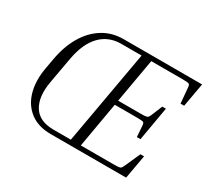

<svg xmlns="http://www.w3.org/2000/svg" viewBox="-136 -890 1185 1100"><g transform="rotate(30 456.5 -340.0)"><path d="M103 -381Q119 -470 158 -537Q197 -604 257 -642Q317 -680 395 -680H913L885 -523H861L852 -624Q851 -641 844.5 -645.5Q838 -650 803 -650H594L543 -359H691Q715 -359 725.5 -360.5Q736 -362 740.5 -367.5Q745 -373 750 -385L779 -456H803L764 -232H740L735 -303Q734 -321 727.5 -325Q721 -329 686 -329H538L486 -30H703Q727 -30 737.5 -31.5Q748 -33 752.5 -39Q757 -45 762 -56L807 -157H831L803 0H305Q221 0 167.5 -41Q114 -82 94.5 -152Q75 -222 90 -308ZM305 -30H420L530 -650H396Q313 -650 259 -594.5Q205 -539 185 -431L154 -258Q135 -152 173 -91Q211 -30 305 -30Z"/></g></svg>

Font: Inria Serif Light
Style: Italic
Weight: 300
Italic angle: -10°
Designer: Black Foundry Team
Foundry: Black Foundry
Version: Version 1.000; ttfautohint (v1.8.3)